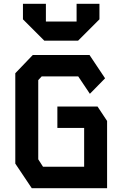

<svg xmlns="http://www.w3.org/2000/svg" viewBox="-20 -984 640 1004"><path d="M151.5 -696.5 60 -601V-128.5L146 0H540V-351.5L490 -427H280V-315H420V-112H205L180 -151V-565L198 -584.5H389L450 -493.5L529.5 -574.5L448 -696.5ZM100 -883V-964H220V-871.5H380.5V-964H500V-883L388.5 -771.5H211.5Z"/></svg>

Font: Kode
Style: Regular
Weight: 400
Monospace: yes
Designer: Isa Ozler
Foundry: Kadena LLC
Version: Version 1.000;gftools[0.9.28]